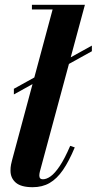

<svg xmlns="http://www.w3.org/2000/svg" viewBox="-20 -770 403 800"><path d="M37.8 -376.5V-400L362.8 -580V-556.5ZM116 10Q67.8 10 45.7 -9.1Q23.7 -28.3 23.7 -59Q23.7 -73 26 -84.4Q28.2 -95.8 30.5 -103.5L199.2 -730.5H113V-750H333.8L146.3 -55.8Q145.3 -51.5 144.5 -47Q143.8 -42.5 143.8 -39Q143.8 -23 158.5 -23Q173.8 -23 191.1 -35.4Q208.5 -47.8 228.9 -78.1Q249.3 -108.5 272.5 -162.3L291.5 -155.8Q267.5 -98.3 242.3 -61.6Q217 -25 186.6 -7.5Q156.3 10 116 10Z"/></svg>

Font: Bodoni Moda
Style: Italic
Weight: 400
Italic angle: -13°
Designer: Owen Earl
Foundry: indestructible type
Version: Version 2.005